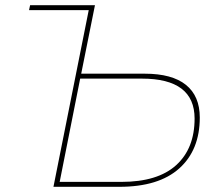

<svg xmlns="http://www.w3.org/2000/svg" viewBox="-20 -720 847 740"><path d="M538 -436Q643 -436 696.5 -393Q750 -350 750 -267Q750 -142 671 -71Q592 0 440 0H186L322 -681H92L96 -700H346L293 -436ZM448 -19Q588 -19 659 -83.5Q730 -148 730 -263Q730 -417 527 -417H289L210 -19Z"/></svg>

Font: Montserrat Thin
Style: Italic
Weight: 100
Italic angle: -11.3°
Designer: Julieta Ulanovsky
Foundry: Julieta Ulanovsky
Version: Version 9.000; ttfautohint (v1.8.4.7-5d5b)